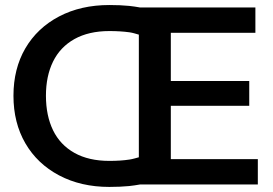

<svg xmlns="http://www.w3.org/2000/svg" viewBox="-20 -728 1073 756"><path d="M652.6 -311.3H961.4V-409.1H652.6V-598.9H985.6V-698.5H531.8C517.8 -700.9 504.2 -703.3 488.4 -704.8C465.6 -707.1 439.6 -708.2 410.5 -708.2C335.7 -708.2 269.7 -693.2 212.6 -663.2C155.4 -633.2 111.2 -591.3 79.9 -537.9C48.6 -484.2 33 -421.9 33 -351C33 -280.1 48.6 -217.6 79.9 -163.7C111.2 -109.9 155.4 -67.8 212.6 -37.5C269.7 -7.2 335.7 8 410.5 8C439.5 8 465.6 6.8 488.4 4.6C504.1 3.1 517.8 0.6 531.8 -1.7H995.2V-101.4H652.6ZM526.7 -108.7C514.8 -105.6 503.8 -101.9 490 -99.8C466.7 -96.2 440.3 -94.5 410.6 -94.5C356.4 -94.5 310.6 -105 273.1 -126C235.7 -147 207.6 -176.6 188.9 -215C170.3 -253.4 160.9 -298.7 160.9 -351C160.9 -402.7 170.2 -447.5 188.9 -485.6C207.6 -523.7 235.7 -553.2 273.1 -574.2C310.6 -595.1 356.4 -605.7 410.6 -605.7C440.3 -605.7 466.7 -604 490 -600.8C503.8 -598.8 514.8 -594.9 526.7 -591.6Z"/></svg>

Font: Diatome Semibold
Style: Regular
Weight: 600
Designer: 15.100.17
Foundry: 15.100.17
Version: Version 1.005;Fontself Maker 3.5.8